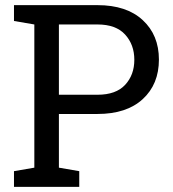

<svg xmlns="http://www.w3.org/2000/svg" viewBox="-20 -731 675 751"><path d="M361.3 -710.9Q475.1 -710.9 538.3 -652.3Q601.6 -593.8 601.6 -498Q601.6 -401.4 538.3 -343.3Q475.1 -285.2 361.3 -285.2H210.4V-75.2L290 -61.5V0H34.7V-61.5L114.3 -75.2V-635.3L34.7 -648.9V-710.9H114.3ZM210.4 -360.4H361.3Q433.6 -360.4 469.5 -399.2Q505.4 -438 505.4 -497.1Q505.4 -556.2 469.5 -595.7Q433.6 -635.3 361.3 -635.3H210.4Z"/></svg>

Font: TypoPRO Roboto Slab
Style: Regular
Weight: 400
Designer: Google
Version: Version 1.100263; 2013; ttfautohint (v0.94.20-1c74) -l 8 -r 